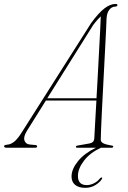

<svg xmlns="http://www.w3.org/2000/svg" viewBox="-57 -728 630 946"><path d="M75.5 -83Q57.5 -53.5 63.5 -35.8Q69.5 -18 89.5 -16L116 -13.5Q126 -13 126 -6.5Q126 0 114.5 0H-23Q-37 0 -37 -7.5Q-37 -13.5 -23 -15Q-4 -16 13.8 -30.5Q31.5 -45 53.5 -81L391.5 -613.5Q429 -665 457.8 -686.8Q486.5 -708.5 511.5 -708.5Q522 -708.5 521.5 -702.5Q521.5 -696 510.5 -695.5Q493.5 -695 481.8 -680.2Q470 -665.5 468 -638Q468 -627 466.2 -592.5Q464.5 -558 462 -508.5Q459.5 -459 456.5 -401.8Q453.5 -344.5 450.5 -286.8Q447.5 -229 445 -178.2Q442.5 -127.5 441 -91.2Q439.5 -55 439.5 -41.5Q439 -29.5 450.5 -22.8Q462 -16 492 -11Q501 -10.5 501 -5.5Q501 0 491 0H440Q387 24.5 357.2 63.2Q327.5 102 327 137.5Q326 184 370.5 184Q388 184 406 175Q424 166 435.5 151Q440.5 146 444 146.5Q448.5 147 445.5 153Q437 168.5 414.5 183Q392 197.5 363 197.5Q330.5 197.5 312.8 182.5Q295 167.5 295.5 140.5Q296 104.5 327.5 65.8Q359 27 415.5 0H324.5Q317 0 317 -5Q317 -9.5 323.5 -10.5L383 -21Q405.5 -25 407.5 -44Q408.5 -61 411.2 -112.8Q414 -164.5 418 -232.5H169ZM402 -604.5 176 -244H418.5Q422 -302.5 425.2 -364.8Q428.5 -427 431.5 -484Q434.5 -541 436.8 -584.2Q439 -627.5 439.5 -647.5Q433 -641.5 423.5 -631Q414 -620.5 402 -604.5Z"/></svg>

Font: Fraunces 72pt S000 Thin
Style: Italic
Weight: 100
Italic angle: -16°
Version: Version 1.000; ttfautohint (v1.8.3)